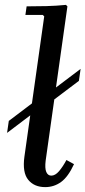

<svg xmlns="http://www.w3.org/2000/svg" viewBox="-20 -756 350 786"><path d="M252 -101 283 -84Q259 -32 230 -11Q201 10 165 10Q120 10 95.5 -20Q71 -50 80 -115L161 -689L155 -695H84L89 -730Q130 -730 170 -731Q210 -732 250 -736L256 -730L167 -99Q163 -67 169.5 -52Q176 -37 190 -37Q206 -37 221.5 -55Q237 -73 252 -101ZM163 -363 310 -474 303 -425 156 -314ZM157 -324 9 -212 16 -261 164 -373Z"/></svg>

Font: Brygada 1918 Medium
Style: Italic
Weight: 500
Italic angle: -8°
Designer: Mateusz Machalski | Borys Kosmynka | Przemek Hoffer
Foundry: NIEPODLEGLA 2018
Version: Version 3.006